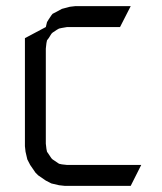

<svg xmlns="http://www.w3.org/2000/svg" viewBox="-20 -604 525 624"><path d="M61 -128.9V-480L128.9 -516.1L132.8 -532.2L138.2 -541L147 -554.2L150.9 -559.1L164.1 -565.9L181.2 -575.2L207 -582L224.1 -584H404.8L370.1 -516.1H198.2L181.2 -513.2L171.9 -511.2L164.1 -506.8L150.9 -498L147 -494.1L138.2 -480L132.8 -473.1L130.9 -463.9L128.9 -445.8V-137.2L130.9 -120.1L132.8 -110.8L138.2 -103L147 -89.8L150.9 -85.9L164.1 -77.1L171.9 -71.8L181.2 -69.8L198.2 -67.9H439L404.8 0H189.9L171.9 -2L147 -7.8L128.9 -17.1L104 -34.2L95.2 -43L78.1 -67.9L68.8 -85.9L63 -110.8Z"/></svg>

Font: Petahja
Style: Regular
Weight: 400
Designer: T. Christopher White
Version: Version 1.1